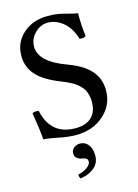

<svg xmlns="http://www.w3.org/2000/svg" viewBox="-133 -730 754 1048"><g transform="rotate(-15 244.0 -206.5)"><path d="M46.9 -13.2Q42 -75.7 26.9 -167Q35.6 -171.9 47.9 -171.9Q58.1 -171.9 63 -169.9Q93.3 -26.9 233.9 -26.9Q292.5 -26.9 324.2 -56.9Q356 -86.9 356 -144Q356 -163.6 351.8 -180.4Q347.7 -197.3 341.3 -209.7Q335 -222.2 323.7 -233.6Q312.5 -245.1 302.7 -252.7Q293 -260.3 277.3 -268.8Q261.7 -277.3 250.7 -282Q239.7 -286.6 222.2 -293.9Q130.9 -329.6 89.8 -375.2Q48.8 -420.9 48.8 -484.9Q48.8 -560.1 104 -609.1Q159.2 -658.2 243.2 -658.2Q279.8 -658.2 306.9 -653.1Q334 -647.9 359.6 -640.4Q385.3 -632.8 408.2 -629.9Q407.2 -559.6 416 -499Q403.8 -488.3 379.9 -493.2Q360.8 -557.1 320.3 -590.1Q279.8 -623 234.9 -623Q192.9 -623 160.9 -590.6Q128.9 -558.1 128.9 -515.1Q128.9 -471.7 166.5 -436.5Q204.1 -401.4 282.2 -373Q366.7 -341.8 406.7 -295.7Q446.8 -249.5 446.8 -184.1Q446.8 -101.1 384 -45.7Q321.3 9.8 227.1 9.8Q181.2 9.8 127.7 -1.7Q74.2 -13.2 46.9 -13.2ZM233.9 60.1Q262.2 60.1 280 82.8Q297.9 105.5 297.9 145Q297.9 187 267.3 212.4Q236.8 237.8 189 245.1Q180.7 236.3 182.1 221.2Q215.8 213.4 235.4 198Q254.9 182.6 254.9 168Q254.9 154.3 247.1 149.2Q239.3 144 224.1 142.1Q208 139.2 196 129.9Q184.1 120.6 184.1 103Q184.1 84.5 198.5 72.3Q212.9 60.1 233.9 60.1Z"/></g></svg>

Font: Common Serif News
Style: Regular
Weight: 450
Designer: Philipp H. Poll, Khaled Hosny
Foundry: Stefan Peev, Context Ltd.
Version: Version 1.026